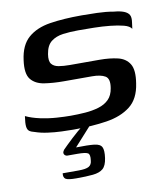

<svg xmlns="http://www.w3.org/2000/svg" viewBox="-70 -464 611 705"><g transform="rotate(-10 235.0 -111.0)"><path d="M180 4Q161 4 135 3Q109 2 83.5 -1.5Q58 -5 38 -12Q25 -15 18 -20Q11 -25 9.5 -37.5Q8 -50 12 -76Q35 -65 65.5 -58.5Q96 -52 126 -50Q156 -48 178 -48Q205 -48 232 -50Q259 -52 282.5 -59Q306 -66 321 -81Q336 -96 340 -122Q346 -157 329 -167Q312 -177 280 -177H175Q136 -177 103 -182Q70 -187 53 -208Q36 -229 43 -279Q50 -334 81 -361Q112 -388 162.5 -396Q213 -404 281 -404Q305 -404 338.5 -403Q372 -402 400 -397Q423 -395 437 -389.5Q451 -384 456.5 -374.5Q462 -365 459 -346L456 -323Q449 -334 428 -339.5Q407 -345 378 -348Q349 -351 317.5 -351.5Q286 -352 259 -352Q229 -352 202.5 -348.5Q176 -345 158 -331Q140 -317 135 -285Q131 -260 139.5 -249Q148 -238 166 -235Q184 -232 207 -232H317Q356 -232 385.5 -225Q415 -218 429 -195Q443 -172 435 -123Q427 -67 392.5 -40Q358 -13 303.5 -4.5Q249 4 180 4ZM158 182Q128 182 119 176.5Q110 171 112 155Q116 155 131 155Q146 155 171 155Q199 155 210 148.5Q221 142 222 126Q225 105 217 99.5Q209 94 177 94H140Q136 94 132 91Q128 88 127.5 83Q127 78 132 71Q137 66 147 56Q157 46 169.5 34.5Q182 23 193.5 13Q205 3 212 -2H242L177 70Q222 69 244.5 71.5Q267 74 273 86.5Q279 99 275 127Q271 155 258 166Q245 177 220.5 179.5Q196 182 158 182Z"/></g></svg>

Font: Genos Medium
Style: Italic
Weight: 500
Italic angle: -8°
Designer: Robert E. Leuschke
Foundry: Robert E. Leuschke
Version: Version 1.010